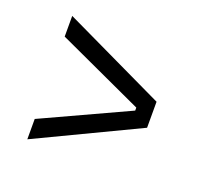

<svg xmlns="http://www.w3.org/2000/svg" viewBox="-76 -592 569 541"><g transform="rotate(20 208.0 -321.0)"><path d="M55 -136V-197L313 -316V-325L55 -444V-506L361 -360V-282Z"/></g></svg>

Font: Bricolage Grotesque SemiCondensed ExtraLight
Style: Regular
Weight: 250
Width: 4
Designer: Mathieu Triay
Foundry: Atelier Triay
Version: Version 1.000;gftools[0.9.30]